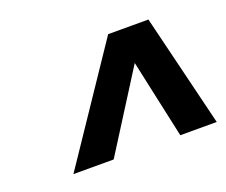

<svg xmlns="http://www.w3.org/2000/svg" viewBox="-67 -847 612 520"><g transform="rotate(-20 239.5 -587.0)"><path d="M66 -425 284 -749H400L479 -425H374L325 -651L182 -425Z"/></g></svg>

Font: Saira Thin Expanded
Style: Bold Italic
Weight: 700
Width: 7
Italic angle: -12°
Version: Version 1.101